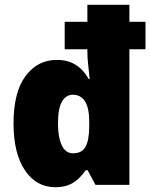

<svg xmlns="http://www.w3.org/2000/svg" viewBox="-20 -780 634 810"><path d="M213.4 9.8Q133.3 9.8 85.2 -61.5Q37.1 -132.8 37.1 -259.8Q37.1 -390.6 87.6 -459Q138.2 -527.3 220.2 -527.3Q252 -527.3 276.6 -517.8Q301.3 -508.3 320.6 -490.2Q339.8 -472.2 354 -446.8H358.4Q356 -471.7 352.3 -503.2Q348.6 -534.7 348.6 -564.9V-572.3H252.9V-688H348.6V-759.8H525.9V-688H593.8V-572.3H525.9V0H382.8L349.6 -62H341.8Q325.7 -39.6 307.9 -23.4Q290 -7.3 267.3 1.2Q244.6 9.8 213.4 9.8ZM288.1 -133.3Q325.2 -133.3 340.6 -160.4Q356 -187.5 356.4 -246.1V-267.1Q356.4 -324.2 338.6 -352.3Q320.8 -380.4 287.1 -380.4Q258.8 -380.4 241.7 -351.8Q224.6 -323.2 224.6 -258.8Q224.6 -201.2 240.5 -167.2Q256.3 -133.3 288.1 -133.3Z"/></svg>

Font: Open Sans SemiCondensed ExtraBold
Style: Regular
Weight: 800
Width: 4
Designer: Monotype Design Team
Foundry: Monotype Imaging Inc.
Version: Version 3.000